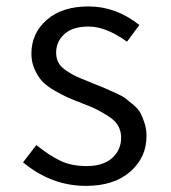

<svg xmlns="http://www.w3.org/2000/svg" viewBox="-20 -574 540 606"><path d="M251 12.7Q142.6 12.7 52.7 -61.5L94.7 -116.2Q135.7 -83 170.9 -66.4Q206.1 -49.8 252.9 -49.8Q305.7 -49.8 334 -75.2Q362.3 -100.6 362.3 -139.6Q362.3 -160.2 353 -176.8Q343.8 -193.4 322.3 -207Q300.8 -220.7 285.2 -228.5Q269.5 -236.3 239.3 -248Q210.9 -258.8 193.4 -266.6Q175.8 -274.4 151.4 -288.6Q127 -302.7 113.3 -317.4Q99.6 -332 89.4 -355Q79.1 -377.9 79.1 -404.3Q79.1 -468.8 127.4 -511.2Q175.8 -553.7 259.8 -553.7Q345.7 -553.7 419.9 -495.1L380.9 -442.4Q314.5 -490.2 259.8 -490.2Q209 -490.2 183.1 -466.3Q157.2 -442.4 157.2 -408.2Q157.2 -389.6 164.6 -376Q171.9 -362.3 191.4 -349.6Q210.9 -336.9 222.2 -332Q233.4 -327.1 264.6 -314.5Q272.5 -311.5 276.4 -309.6Q301.8 -299.8 310.5 -295.9Q319.3 -292 342.3 -281.7Q365.2 -271.5 375 -264.2Q384.8 -256.8 400.9 -243.2Q417 -229.5 423.8 -216.3Q430.7 -203.1 436.5 -184.6Q442.4 -166 442.4 -144.5Q442.4 -77.1 391.1 -32.2Q339.8 12.7 251 12.7Z"/></svg>

Font: Gen Shin Gothic Monospace Normal
Style: Regular
Weight: 350
Designer: [Source Han Sans]
Ryoko NISHIZUKA  (kana & ideographs); Paul D. Hunt (Latin, Greek & Cyrillic); Wenlong ZHANG  (bopomofo
Version: Version 1.002.20150607